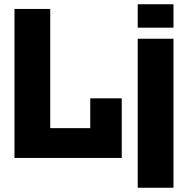

<svg xmlns="http://www.w3.org/2000/svg" viewBox="-20 -742 883 902"><path d="M48 0V-700H216V-140H404V-280H552V0ZM627 140V-560H795V140ZM627 -612V-722H795V-612Z"/></svg>

Font: Tektur
Style: Bold
Weight: 700
Designer: Adam Jagosz
Foundry: Adam Jagosz
Version: Version 1.005;gftools[0.9.30]